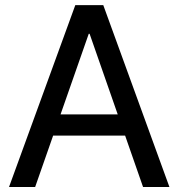

<svg xmlns="http://www.w3.org/2000/svg" viewBox="-20 -748 714 768"><path d="M120.6 0H16.1L281.2 -727.5H393.1L657.7 0H552.2L338.4 -612.8H335ZM153.3 -290.5H520.5V-205.6H153.3Z"/></svg>

Font: Inter Cardless Tabular
Style: Regular
Weight: 400
Designer: Rasmus Andersson
Foundry: rsms
Version: Version 4.000;git-4fc901f